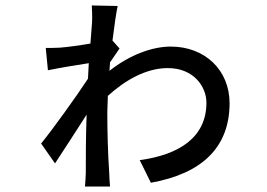

<svg xmlns="http://www.w3.org/2000/svg" viewBox="-20 -658 980 705"><path d="M749 -85C798 -134 823 -199 823 -279C823 -400 733 -487 607 -487C541 -487 458 -458 382 -398L384 -429L419 -480L393 -509C400 -566 407 -613 412 -636L317 -638C318 -626 319 -594 318 -576L312 -498C271 -491 226 -485 200 -483C180 -482 167 -482 148 -482L156 -400C198 -409 268 -420 306 -426L303 -369C262 -306 172 -181 131 -131L182 -58L240 -147L298 -237C295 -156 295 -73 295 -22C295 -10 293 14 292 27H384C383 12 381 -10 381 -24C376 -98 374 -179 374 -245L376 -306C440 -364 517 -408 596 -408C692 -408 738 -339 738 -281C738 -155 640 -90 493 -70L534 13C629 -4 701 -37 749 -85Z"/></svg>

Font: GenSekiGothic2 TW M
Style: Regular
Weight: 500
Version: Version 2.100;PS 2.1;hotconv 16.6.51;makeotf.lib2.5.65220 DE